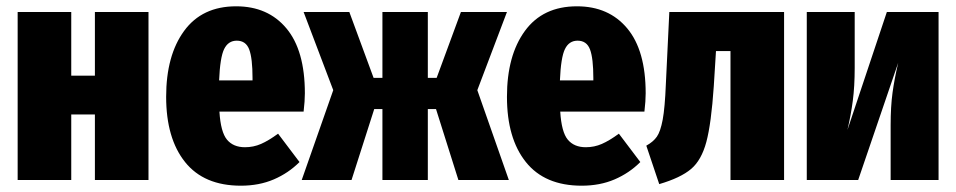

<svg xmlns="http://www.w3.org/2000/svg" viewBox="-20 -571 3033 609"><path d="M281 0V-208H206V0H36V-533H206V-331H281V-533H451V0Z M943 -217H676Q680 -152 700 -128Q720 -104 757 -104Q784 -104 808 -114.5Q832 -125 862 -147L930 -57Q895 -22 848.5 -2Q802 18 744 18Q627 18 567 -57Q507 -132 507 -264Q507 -395 564 -473Q621 -551 729 -551Q830 -551 888.5 -481Q947 -411 947 -275Q947 -251 943 -217ZM781 -323Q781 -386 770.5 -414Q760 -442 731 -442Q704 -442 691 -415.5Q678 -389 675 -316H781Z M1588 -533 1494 -285 1594 0H1434L1363 -225H1337V0H1193V-225H1167L1095 0H937L1037 -285L943 -533H1088L1165 -324H1193V-533H1337V-324H1365L1442 -533Z M2024 -217H1757Q1761 -152 1781 -128Q1801 -104 1838 -104Q1865 -104 1889 -114.5Q1913 -125 1943 -147L2011 -57Q1976 -22 1929.5 -2Q1883 18 1825 18Q1708 18 1648 -57Q1588 -132 1588 -264Q1588 -395 1645 -473Q1702 -551 1810 -551Q1911 -551 1969.5 -481Q2028 -411 2028 -275Q2028 -251 2024 -217ZM1862 -323Q1862 -386 1851.5 -414Q1841 -442 1812 -442Q1785 -442 1772 -415.5Q1759 -389 1756 -316H1862Z M2467 -533V0H2297V-409H2251L2244 -297Q2236 -179 2220.5 -121Q2205 -63 2172 -35Q2139 -7 2071 13L2030 -109Q2052 -121 2063.5 -137.5Q2075 -154 2082 -191.5Q2089 -229 2092 -304L2103 -533Z M2957 0H2805V-174Q2805 -233 2811 -277Q2817 -321 2829 -372L2702 0H2539V-533H2691V-356Q2691 -297 2685 -251.5Q2679 -206 2668 -159L2793 -533H2957Z"/></svg>

Font: Fira Sans Extra Condensed ExtraBold
Style: Regular
Weight: 800
Width: 1
Designer: Carrois Corporate & Edenspiekermann AG
Foundry: Carrois Corporate GbR & Edenspiekermann AG
Version: Version 4.203